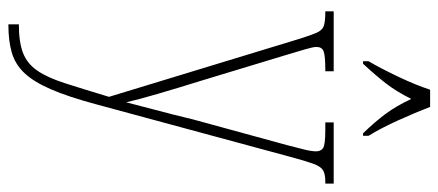

<svg xmlns="http://www.w3.org/2000/svg" viewBox="-314 -492 1046 458"><g transform="rotate(90 209.0 -263.0)"><path d="M38 215Q81 215 106.5 205Q132 195 148.5 171Q165 147 178.5 105Q192 63 211 0L73 -453Q64 -482 58 -495.5Q52 -509 41.5 -512.5Q31 -516 8 -516H7V-536H150V-516H147Q113 -516 102.5 -512Q92 -508 92 -495Q92 -487 97.5 -468.5Q103 -450 111 -423L171 -225Q190 -164 204 -116Q218 -68 224 -41Q231 -69 242 -110Q253 -151 265 -201L326 -424Q332 -447 336.5 -465Q341 -483 341 -494Q341 -505 333.5 -510.5Q326 -516 290 -516H272V-536H418V-516H413Q395 -516 386 -510.5Q377 -505 370.5 -487Q364 -469 354 -432L229 30Q211 97 193 138.5Q175 180 154 202Q133 224 105 232Q77 240 39 240H38ZM126 -619Q143 -648 163 -690Q183 -732 194 -766H235Q248 -732 267 -690Q286 -648 304 -619V-606H298Q270 -635 251.5 -660Q233 -685 216 -721Q198 -685 178.5 -660Q159 -635 132 -606H126Z"/></g></svg>

Font: Noto Serif Myanmar ExtraCondensed Thin
Style: Regular
Weight: 100
Width: 2
Designer: Ben Mitchell and the Monotype Design Team
Foundry: Monotype Imaging Inc.
Version: Version 2.106; ttfautohint (v1.8.4.7-5d5b)